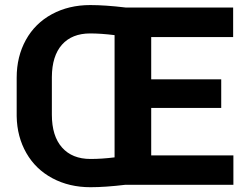

<svg xmlns="http://www.w3.org/2000/svg" viewBox="-20 -741 1008 770"><path d="M916 0H483.4Q401.9 9.8 342.8 9.8Q257.8 9.8 190.4 -26.1Q123 -62 85.7 -127.2Q48.3 -192.4 46.9 -274.9V-429.7Q46.9 -514.2 83.7 -580.8Q120.6 -647.5 188.2 -684.1Q255.9 -720.7 341.8 -720.7Q401.9 -720.7 483.4 -710.9H915V-592.3H586.4V-422.9H867.2V-308.1H586.4V-117.7H916ZM342.8 -103.5Q388.7 -103.5 439.5 -109.9V-600.1Q384.8 -606.9 341.8 -606.9Q268.6 -606.9 228.5 -561.8Q188.5 -516.6 188 -432.1V-281.2Q188 -195.3 228.8 -149.4Q269.5 -103.5 342.8 -103.5Z"/></svg>

Font: RobotoInd
Style: Bold
Weight: 700
Designer: Google
Version: Version 2.001150; 2014